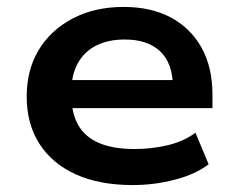

<svg xmlns="http://www.w3.org/2000/svg" viewBox="-20 -524 683 554"><path d="M363 10Q267 10 198.5 -21Q130 -52 93.5 -109.5Q57 -167 57 -245Q57 -322 91.5 -379.5Q126 -437 189.5 -470.5Q253 -504 337 -504Q416 -504 473 -473.5Q530 -443 561.5 -386.5Q593 -330 593 -251V-212H165V-293H498L479 -275Q478 -342 442 -376Q406 -410 340 -410Q292 -410 257.5 -392.5Q223 -375 204.5 -341.5Q186 -308 186 -261V-250Q186 -198 205.5 -163.5Q225 -129 265.5 -111.5Q306 -94 369 -94Q418 -94 464 -105Q510 -116 544 -141L582 -50Q544 -21 484.5 -5.5Q425 10 363 10Z"/></svg>

Font: Nunito Sans 10pt SemiExpanded
Style: Bold
Weight: 700
Width: 6
Designer: Vernon Adams
Foundry: Vernon Adams
Version: Version 3.101;gftools[0.9.27]